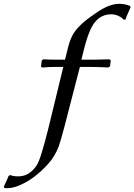

<svg xmlns="http://www.w3.org/2000/svg" viewBox="-130 -705 705 1007"><path d="M289 -354 207 -37Q188 35 178 63Q157 117 123 154Q87 194 49 222.5Q11 251 -30 268Q-64 282 -94 282Q-98 282 -101 281.5Q-104 281 -108 280L-110 274Q-102 257 -95.5 243Q-89 229 -85 218L-77 213Q-60 220 -34 220Q23 220 61 164Q73 147 88 98.5Q103 50 123 -29L202 -354H158Q133 -354 91 -351L85 -355L89 -388L97 -394Q114 -393 131.5 -392.5Q149 -392 168 -392H211L229 -464Q241 -508 258 -533Q289 -581 375 -638Q443 -685 495 -685Q524 -685 552 -674L555 -667Q546 -647 539 -631Q532 -615 528 -602H519Q490 -630 453 -630Q377 -630 341 -542Q330 -517 319.5 -480Q309 -443 297 -392H347Q366 -392 390.5 -392.5Q415 -393 444 -394L451 -388L447 -357L438 -351Q381 -354 345 -354Z"/></svg>

Font: DG Didot
Style: Bold Italic
Weight: 700
Designer: David Gatwood, Takis Katsoulidis, and George D. Matthiopoulos
Foundry: David Gatwood
Version: Version 1.0